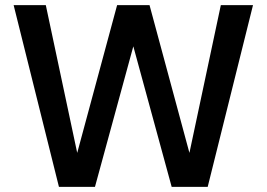

<svg xmlns="http://www.w3.org/2000/svg" viewBox="-20 -726 1036 746"><path d="M787 0H647L498 -546L349 0H209L33 -706H158L280 -132L435 -706H561L716 -132L838 -706H963Z"/></svg>

Font: Ulagadi Sans Medium
Style: Regular
Weight: 500
Designer: Ninad Kale (Devanagari), Jonny Pinhorn (Latin)
Foundry: Indian Type Foundry
Version: Version 3.01;March 29, 2020;FontCreator 12.0.0.2522 64-bit; 